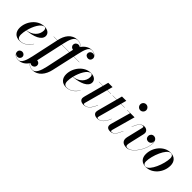

<svg xmlns="http://www.w3.org/2000/svg" viewBox="134 -1903 3305 3305"><g transform="rotate(45 1787.0 -250.0)"><path d="M124 -85.5C124 -118.5 129.5 -158.5 139.5 -200C306 -212 446.5 -268.5 446.5 -370C446.5 -426.5 398.5 -470 315 -470C152 -470 26 -309 26 -150C26 -57.5 79 10 181.5 10C285.5 10 357 -56 400 -129L397 -130.5C349 -51 276.5 4 195 4C153.5 4 124 -16.5 124 -85.5ZM319 -466C347.5 -466 356 -439 356 -412C356 -307.5 270 -217 140.5 -203.5C171.5 -328 242.5 -466 319 -466Z M548 -460V-456.5H637.5L530.5 40C504.5 160 471 256.5 400.5 256.5C350.5 256.5 315 236 299 207C312 223 333.5 230.5 354 230C387 230 415 204.5 415 167C415 129.5 382 107.5 352 107.5C316.5 107.5 286 132 286 171C286 218 329.5 260 400.5 260C479 260 539 218.5 581 156.5C601.5 186 639.5 210 696 210C831 210 912.5 94.5 942 -38.5L1035.5 -456.5H1171.5V-460H1036.5L1054.5 -540C1081 -659.5 1110 -756.5 1177 -756.5C1225 -756.5 1256.5 -738.5 1274 -717C1262 -727 1246 -732 1231 -732C1194.5 -732 1164.5 -705 1164.5 -666.5C1164.5 -628.5 1199 -608 1231.5 -608C1269.5 -608 1294.5 -635 1294.5 -674C1294.5 -708.5 1260.5 -760 1176.5 -760C1104 -760 1044 -719 1001 -658C980.5 -686 943 -710 885 -710C737.5 -710 666.5 -593 638.5 -461.5L638 -460ZM750.5 -490C777 -610 810.5 -706.5 885 -706.5C942 -706.5 979 -683 999 -655C997.5 -653 996 -650.5 994.5 -648C980.5 -658 963.5 -663 951 -663C915.5 -663 883 -635 883 -596C883 -556.5 914.5 -536 944 -532C942.5 -525.5 941 -518.5 939.5 -511.5L928.5 -460H744ZM632 161.5C665 161.5 699 134.5 699 94.5C699 52 664.5 33.5 635.5 31.5C637 25 638.5 18.5 640 11.5L743 -456.5H927.5L832.5 -10C806.5 110 766 206.5 695.5 206.5C640.5 206.5 603 182.5 583 153.5C584.5 151.5 585.5 149.5 587 147.5C600 157 616.5 161.5 632 161.5Z M1255.5 -85.5C1255.5 -118.5 1261 -158.5 1271 -200C1437.5 -212 1578 -268.5 1578 -370C1578 -426.5 1530 -470 1446.5 -470C1283.5 -470 1157.5 -309 1157.5 -150C1157.5 -57.5 1210.5 10 1313 10C1417 10 1488.5 -56 1531.5 -129L1528.5 -130.5C1480.5 -51 1408 4 1326.5 4C1285 4 1255.5 -16.5 1255.5 -85.5ZM1450.5 -466C1479 -466 1487.5 -439 1487.5 -412C1487.5 -307.5 1401.5 -217 1272 -203.5C1303 -328 1374 -466 1450.5 -466Z M1924 -163 1920.5 -164C1872.5 -44 1815.5 2.5 1759 2.5C1742 2.5 1733 -4 1733 -14.5C1733 -23.5 1736 -32.5 1737.5 -40L1851.5 -456.5H1943.5V-460H1852.5L1879.5 -560H1774.5L1748 -460H1648.5V-456.5H1747L1655.5 -116.5C1650 -96.5 1645.5 -73.5 1645.5 -60.5C1645.5 -25 1671.5 10 1741 10C1825 10 1878.5 -50.5 1924 -163Z M2258 -163 2254.5 -164C2206.5 -44 2149.5 2.5 2093 2.5C2076 2.5 2067 -4 2067 -14.5C2067 -23.5 2070 -32.5 2071.5 -40L2185.5 -456.5H2277.5V-460H2186.5L2213.5 -560H2108.5L2082 -460H1982.5V-456.5H2081L1989.5 -116.5C1984 -96.5 1979.5 -73.5 1979.5 -60.5C1979.5 -25 2005.5 10 2075 10C2159 10 2212.5 -50.5 2258 -163Z M2426.5 -687.5C2426.5 -648.5 2458 -614.5 2498.5 -614.5C2539 -614.5 2571.5 -648.5 2571.5 -687.5C2571.5 -727 2539 -760 2498.5 -760C2458 -760 2426.5 -727 2426.5 -687.5ZM2548 -155.5 2545 -157C2496.5 -37 2457 -0.5 2411 -0.5C2398.5 -0.5 2394.5 -8.5 2394.5 -18.5C2394.5 -23 2395 -28.5 2396.5 -34L2515 -460H2336V-456.5H2410.5L2309.5 -96C2306.5 -85 2303.5 -70 2303.5 -56.5C2303.5 -16 2328.5 10 2387 10C2463.5 10 2502.5 -43 2548 -155.5Z M2775 -121.5 2829 -354.5C2831 -365 2834.5 -379.5 2834.5 -394C2834.5 -436 2799.5 -469.5 2746.5 -469.5C2670 -469.5 2629.5 -402.5 2593 -309.5L2596 -308.5C2639 -417 2679 -458 2723 -458C2734 -458 2740 -452 2740 -442.5C2740 -437.5 2738.5 -429.5 2737.5 -423.5L2667.5 -131C2646 -40.5 2689 10 2785.5 10C2916 10 3057.5 -215.5 3057.5 -368C3057.5 -430 3025 -469 2977 -469C2937.5 -469 2908.5 -437.5 2908.5 -399.5C2908.5 -357 2934.5 -330 2977 -330C3015 -330 3046 -360 3046 -398C3046 -409.5 3044 -420 3040 -429C3049 -413 3054 -392.5 3054 -368C3054 -216 2912 1 2800 1C2751 1 2754.5 -34.5 2775 -121.5Z M3257.5 10C3411 10 3542 -140 3542 -310C3542 -405 3487 -470 3382 -470C3232.5 -470 3099 -319.5 3099 -148.5C3099 -53.5 3153 10 3257.5 10ZM3249.5 6.5C3208.5 6.5 3190 -19.5 3190 -61C3190 -202.5 3295 -466 3390.5 -466C3431.5 -466 3450 -440 3450 -398.5C3450 -257 3344.5 6.5 3249.5 6.5Z"/></g></svg>

Font: Bodoni* 48pt Medium
Style: Italic
Weight: 500
Italic angle: -13°
Version: Version 2.3